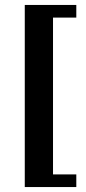

<svg xmlns="http://www.w3.org/2000/svg" viewBox="-20 -705 348 775"><path d="M288 50H80V-685H288V-634H194V-1H288Z"/></svg>

Font: Unlock
Style: Regular
Weight: 400
Designer: Eduardo Rodriguez Tunni
Foundry: Eduardo Rodriguez Tunni
Version: Version 1.003; ttfautohint (v1.8.4.7-5d5b);gftools[0.9.23]